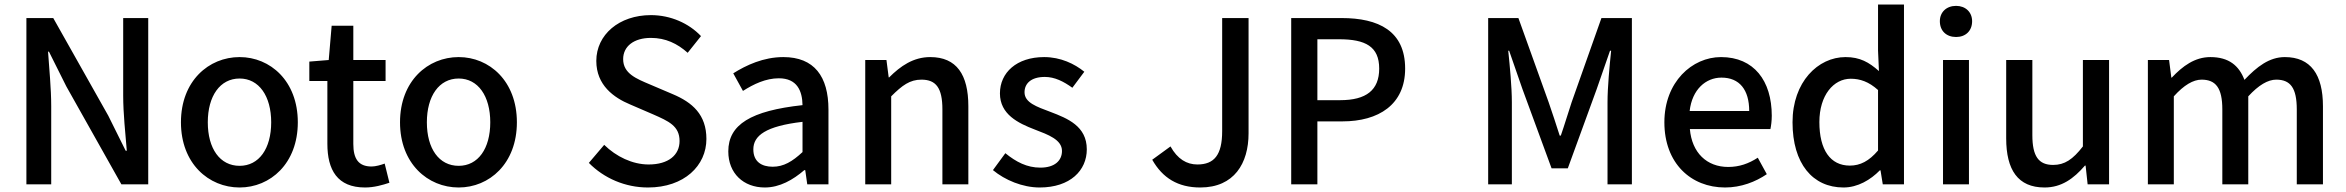

<svg xmlns="http://www.w3.org/2000/svg" viewBox="-20 -817 10396 851"><path d="M97 0H207V-346C207 -427 198 -512 193 -588H197L274 -434L518 0H637V-737H526V-393C526 -313 536 -224 542 -149H537L460 -304L216 -737H97Z M1042 14C1178 14 1300 -92 1300 -275C1300 -458 1178 -564 1042 -564C905 -564 782 -458 782 -275C782 -92 905 14 1042 14ZM1042 -82C955 -82 901 -158 901 -275C901 -391 955 -469 1042 -469C1128 -469 1182 -391 1182 -275C1182 -158 1128 -82 1042 -82Z M1598 14C1638 14 1676 3 1706 -7L1685 -92C1669 -86 1645 -79 1627 -79C1569 -79 1546 -113 1546 -179V-458H1689V-551H1546V-703H1450L1437 -551L1351 -544V-458H1431V-180C1431 -64 1475 14 1598 14Z M2013 14C2149 14 2271 -92 2271 -275C2271 -458 2149 -564 2013 -564C1876 -564 1753 -458 1753 -275C1753 -92 1876 14 2013 14ZM2013 -82C1926 -82 1872 -158 1872 -275C1872 -391 1926 -469 2013 -469C2099 -469 2153 -391 2153 -275C2153 -158 2099 -82 2013 -82Z M2852 14C3013 14 3111 -83 3111 -201C3111 -309 3049 -363 2961 -400L2860 -443C2801 -468 2742 -491 2742 -555C2742 -612 2790 -649 2865 -649C2930 -649 2982 -624 3028 -583L3087 -657C3033 -714 2952 -750 2865 -750C2724 -750 2623 -663 2623 -547C2623 -439 2701 -384 2773 -354L2875 -310C2943 -280 2992 -259 2992 -192C2992 -130 2943 -88 2855 -88C2783 -88 2711 -123 2658 -175L2590 -95C2657 -27 2751 14 2852 14Z M3370 14C3436 14 3495 -20 3545 -63H3549L3558 0H3652V-331C3652 -478 3589 -564 3452 -564C3364 -564 3287 -528 3230 -492L3273 -414C3320 -444 3374 -470 3432 -470C3513 -470 3536 -414 3537 -351C3308 -326 3208 -265 3208 -146C3208 -49 3275 14 3370 14ZM3405 -78C3356 -78 3319 -100 3319 -155C3319 -216 3374 -258 3537 -277V-143C3492 -101 3453 -78 3405 -78Z M3815 0H3930V-390C3979 -439 4013 -464 4064 -464C4129 -464 4157 -427 4157 -332V0H4272V-346C4272 -486 4220 -564 4103 -564C4028 -564 3971 -524 3921 -474H3919L3909 -551H3815Z M4588 14C4724 14 4797 -62 4797 -155C4797 -258 4712 -292 4636 -321C4575 -344 4521 -362 4521 -408C4521 -446 4549 -476 4611 -476C4655 -476 4694 -456 4733 -428L4786 -499C4743 -534 4681 -564 4608 -564C4486 -564 4412 -495 4412 -403C4412 -310 4493 -271 4566 -243C4626 -220 4687 -198 4687 -148C4687 -106 4656 -74 4591 -74C4532 -74 4484 -99 4436 -138L4381 -63C4434 -19 4512 14 4588 14Z M5300 14C5450 14 5514 -93 5514 -226V-737H5397V-236C5397 -129 5361 -88 5287 -88C5240 -88 5199 -112 5168 -168L5087 -109C5133 -28 5201 14 5300 14Z M5703 0H5819V-279H5930C6090 -279 6208 -353 6208 -513C6208 -680 6090 -737 5926 -737H5703ZM5819 -373V-643H5915C6032 -643 6093 -611 6093 -513C6093 -418 6036 -373 5920 -373Z M6576 0H6681V-364C6681 -430 6672 -525 6665 -592H6669L6728 -422L6857 -71H6929L7057 -422L7116 -592H7121C7114 -525 7105 -430 7105 -364V0H7213V-737H7078L6946 -364C6930 -316 6915 -265 6898 -216H6893C6877 -265 6861 -316 6844 -364L6710 -737H6576Z M7626 14C7697 14 7761 -11 7811 -45L7771 -118C7731 -92 7689 -77 7640 -77C7545 -77 7479 -140 7470 -245H7827C7830 -259 7833 -281 7833 -304C7833 -459 7754 -564 7608 -564C7480 -564 7357 -454 7357 -275C7357 -93 7475 14 7626 14ZM7469 -325C7480 -421 7541 -473 7610 -473C7690 -473 7733 -419 7733 -325Z M8151 14C8214 14 8271 -20 8312 -62H8315L8325 0H8419V-797H8304V-593L8308 -502C8264 -541 8224 -564 8160 -564C8038 -564 7925 -454 7925 -275C7925 -92 8014 14 8151 14ZM8179 -83C8093 -83 8044 -152 8044 -276C8044 -395 8107 -468 8183 -468C8224 -468 8263 -455 8304 -418V-150C8264 -103 8225 -83 8179 -83Z M8592 0H8707V-551H8592ZM8650 -653C8692 -653 8721 -680 8721 -723C8721 -763 8692 -791 8650 -791C8607 -791 8578 -763 8578 -723C8578 -680 8607 -653 8650 -653Z M9042 14C9117 14 9171 -25 9221 -83H9224L9233 0H9328V-551H9212V-168C9167 -110 9131 -86 9080 -86C9016 -86 8988 -124 8988 -218V-551H8872V-204C8872 -64 8924 14 9042 14Z M9500 0H9615V-390C9660 -440 9701 -464 9738 -464C9801 -464 9830 -427 9830 -332V0H9945V-390C9991 -440 10032 -464 10069 -464C10132 -464 10160 -427 10160 -332V0H10276V-346C10276 -486 10222 -564 10107 -564C10038 -564 9983 -521 9928 -463C9904 -526 9859 -564 9777 -564C9708 -564 9654 -524 9606 -473H9604L9594 -551H9500Z"/></svg>

Font: Noto Sans JP Medium
Style: Regular
Weight: 500
Designer: Ryoko NISHIZUKA 西塚涼子 (kana, bopomofo & ideographs); Paul D. Hunt (Latin, Greek & Cyrillic); Sandoll Communications 산돌커뮤니
Foundry: Adobe
Version: Version 2.004;hotconv 1.0.118;makeotfexe 2.5.65603